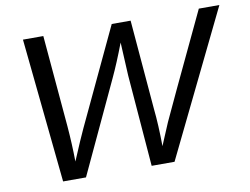

<svg xmlns="http://www.w3.org/2000/svg" viewBox="-75 -795 1172 901"><g transform="rotate(-10 511.0 -344.0)"><path d="M1022 -688 687 0H578L543 -437L535 -595Q500 -503 469 -437L265 0H156L86 -688H183L221 -251Q228 -166 229 -82Q274 -189 293 -229L509 -688H599L635 -260Q643 -185 644 -82L651 -99Q680 -167 689 -189Q707 -230 924 -688Z"/></g></svg>

Font: Libra Sans
Style: Italic
Weight: 400
Italic angle: -12°
Foundry: Context Ltd
Version: Version 1.002